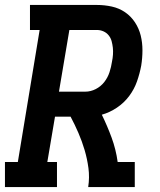

<svg xmlns="http://www.w3.org/2000/svg" viewBox="-24 -755 644 775"><path d="M-4 0V-101H48L136 -634H97V-735H367Q398 -735 427.5 -728.5Q457 -722 481 -705.5Q505 -689 521 -664.5Q537 -640 544 -611.5Q551 -583 551 -552Q551 -521 546 -490Q540 -458 529 -426.5Q518 -395 497.5 -367.5Q477 -340 448 -320.5Q419 -301 387 -292Q409 -247 426.5 -199.5Q444 -152 451 -101H520V0H332Q338 -39 333 -76.5Q328 -114 317.5 -149.5Q307 -185 292.5 -218.5Q278 -252 261 -284H198L167 -101H206V0ZM214 -385H320Q342 -385 362.5 -395.5Q383 -406 397 -424Q411 -442 418 -463.5Q425 -485 428 -506Q431 -520 432 -534.5Q433 -549 431.5 -562.5Q430 -576 426.5 -589Q423 -602 414.5 -612.5Q406 -623 393.5 -628.5Q381 -634 367 -634H256Z"/></svg>

Font: Iosevka Curly Slab Extended
Style: Bold Italic
Weight: 700
Width: 7
Italic angle: -9°
Monospace: yes
Designer: Belleve Invis
Foundry: Belleve Invis
Version: Version 11.0.0; ttfautohint (v1.8.3)